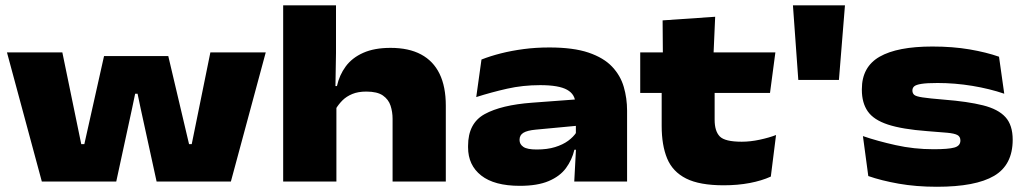

<svg xmlns="http://www.w3.org/2000/svg" viewBox="-20 -677 3824 716"><path d="M136 0 6 -481.5H212.5L283 -139.5H294.5L368 -468H607.5L685 -139.5H695L764.5 -481.5H971L841 0H564L504.5 -272.5L493 -327.5H484L472.5 -272.5L413.5 0Z M1444 0V-234Q1444 -259.5 1436.5 -282.8Q1429 -306 1408 -320.8Q1387 -335.5 1346 -335.5Q1315.5 -335.5 1293.8 -326.5Q1272 -317.5 1257.2 -302.8Q1242.5 -288 1232 -270.5L1198 -356H1236.5Q1245.5 -397 1269.2 -429.2Q1293 -461.5 1334.5 -480Q1376 -498.5 1436.5 -498.5Q1504.5 -498.5 1550.2 -474Q1596 -449.5 1619.2 -401.8Q1642.5 -354 1642.5 -283V0ZM1036 0V-657H1233V-479.5L1230 -300H1234.5V0Z M2121.5 0 2128.5 -132.5 2127.5 -155V-263.5L2125.5 -291Q2125.5 -325 2094.8 -342.2Q2064 -359.5 1994.5 -359.5Q1929.5 -359.5 1871 -346.2Q1812.5 -333 1756 -315L1775.5 -455Q1808.5 -468 1848 -478Q1887.5 -488 1932.8 -494Q1978 -500 2028.5 -500Q2118 -500 2174.8 -480.8Q2231.5 -461.5 2262.8 -428.2Q2294 -395 2306.2 -352.8Q2318.5 -310.5 2318.5 -264.5V0ZM1918.5 16Q1823.5 16 1774.5 -22.5Q1725.5 -61 1725.5 -127.5V-133Q1725.5 -217.5 1787.5 -251.5Q1849.5 -285.5 1964 -294L2138.5 -307L2142.5 -209L1977.5 -193.5Q1946 -190.5 1931.8 -181.8Q1917.5 -173 1917.5 -156V-154.5Q1917.5 -139 1931.8 -129.2Q1946 -119.5 1981.5 -119.5Q2021 -119.5 2050 -128.5Q2079 -137.5 2098.8 -152Q2118.5 -166.5 2129.5 -183.5L2164 -118.5H2122Q2113 -80.5 2090.5 -50Q2068 -19.5 2026.2 -1.8Q1984.5 16 1918.5 16Z M2678.5 14Q2589 14 2538.8 -11.2Q2488.5 -36.5 2468 -85.8Q2447.5 -135 2447.5 -207.5V-388H2645V-230.5Q2645 -188 2664.2 -168.2Q2683.5 -148.5 2746 -148.5Q2778 -148.5 2813 -156Q2848 -163.5 2874 -173.5L2854.5 -18.5Q2820.5 -3 2775.8 5.5Q2731 14 2678.5 14ZM2367.5 -330.5V-481.5H2871.5L2851.5 -330.5ZM2452 -466.5 2451 -601 2647 -614.5 2640.5 -466.5Z M3108.5 -379H2957L2937 -657H3131Z M3474 19.5Q3396.5 19.5 3331.5 8Q3266.5 -3.5 3218 -20.5L3198 -169.5Q3251.5 -151 3320 -135.8Q3388.5 -120.5 3461.5 -120.5Q3516.5 -120.5 3539 -126.8Q3561.5 -133 3561.5 -153Q3561.5 -167.5 3550.2 -173.5Q3539 -179.5 3512 -182Q3485 -184.5 3437.5 -188Q3344.5 -195 3291.2 -212.5Q3238 -230 3216 -261.8Q3194 -293.5 3194 -342V-344.5Q3194 -427.5 3260.2 -465.5Q3326.5 -503.5 3457 -503.5Q3533 -503.5 3595.8 -492.8Q3658.5 -482 3705.5 -465.5L3725 -327.5Q3671 -346 3606 -356.8Q3541 -367.5 3476.5 -367.5Q3436 -367.5 3416 -364.2Q3396 -361 3389.2 -355Q3382.5 -349 3382.5 -339.5Q3382.5 -329.5 3389 -323.5Q3395.5 -317.5 3420.2 -313.8Q3445 -310 3499.5 -305.5Q3589 -298.5 3645.8 -284.2Q3702.5 -270 3729.5 -240.2Q3756.5 -210.5 3756.5 -156Q3756.5 -62 3687.2 -21.2Q3618 19.5 3474 19.5Z"/></svg>

Font: Anek Latin Expanded ExtraBold
Style: Regular
Weight: 800
Width: 7
Designer: Yesha Goshar
Foundry: Ek Type
Version: Version 1.003